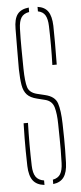

<svg xmlns="http://www.w3.org/2000/svg" viewBox="-56 -835 369 871"><g transform="rotate(-5 128.0 -400.0)"><path d="M150.5 3.5V-16.5Q174.5 -21 185 -38.2Q195.5 -55.5 196.5 -88Q197.5 -122.5 197.8 -147.8Q198 -173 197.5 -199.8Q197 -226.5 196.5 -266Q196 -312.5 187.5 -342.2Q179 -372 147.5 -380L111.5 -389Q80.5 -396.5 65.8 -412.5Q51 -428.5 46.2 -456.8Q41.5 -485 40.5 -529Q40 -567.5 40.8 -617.5Q41.5 -667.5 41.5 -713Q41.5 -757 57.2 -778.5Q73 -800 109.5 -804V-783.5Q84.5 -779.5 73.5 -762.5Q62.5 -745.5 61.5 -712Q60 -666.5 60.5 -620.8Q61 -575 61.5 -529Q62.5 -470.5 70.5 -445Q78.5 -419.5 111.5 -411L148.5 -402Q193.5 -391.5 204.2 -359.2Q215 -327 216.5 -266Q217.5 -224.5 217.8 -198.2Q218 -172 217.8 -147.8Q217.5 -123.5 216.5 -88Q215 -44.5 199.2 -22.5Q183.5 -0.5 150.5 3.5ZM193.5 -535Q196.5 -623.5 193.5 -712Q192.5 -744.5 182.5 -761.5Q172.5 -778.5 149.5 -783V-803.5Q182 -799 197 -777.2Q212 -755.5 213.5 -712Q215 -648.5 213.5 -535ZM110.5 4Q75 0 58.5 -22Q42 -44 40.5 -88Q39.5 -127 39.2 -156Q39 -185 39.2 -214.2Q39.5 -243.5 40.5 -283H60.5Q57.5 -185.5 60.5 -88Q61.5 -54.5 73 -37.5Q84.5 -20.5 110.5 -16.5Z"/></g></svg>

Font: Big Shoulders Stencil Display Thin
Style: Regular
Weight: 100
Designer: Patric King
Foundry: XO Type Co
Version: Version 1.000